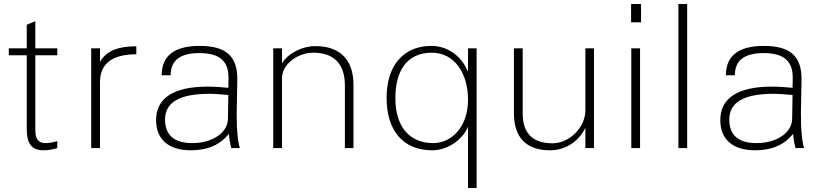

<svg xmlns="http://www.w3.org/2000/svg" viewBox="-20 -742 4123 962"><path d="M114 -465V-94C114 -24 138 11 197 11C218 11 247 7 267 0V-35C247 -29 226 -25 208 -25C171 -25 157 -47 157 -91V-465H267V-500H157V-636L114 -618V-500H24V-465Z M481 -432V-500H437V0H481V-330C481 -423 542 -470 663 -470V-510C574 -510 520 -489 487 -442Z M1122 -148C1122 -76 1043 -25 943 -25C853 -25 807 -65 807 -143C807 -231 883 -272 1029 -272C1056 -272 1090 -269 1124 -266ZM762 -140C762 -47 821 11 936 11C1022 11 1081 -16 1127 -71C1129 -46 1132 -24 1139 0H1182C1172 -29 1165 -93 1166 -182L1169 -341C1171 -461 1112 -512 980 -512C853 -512 790 -462 790 -365H835C835 -439 882 -476 979 -476C1081 -476 1126 -436 1125 -349L1124 -302C1096 -305 1053 -308 1021 -308C847 -308 762 -249 762 -140Z M1393 -358C1399 -426 1476 -478 1550 -478C1651 -478 1708 -424 1708 -314V0H1751V-318C1751 -445 1681 -511 1560 -511C1496 -511 1425 -477 1393 -425V-500H1349V0H1393Z M1961 -250C1961 -385 2017 -478 2144 -478C2258 -478 2325 -373 2325 -243C2325 -102 2239 -25 2151 -25C2029 -25 1961 -110 1961 -250ZM2325 -382C2296 -454 2230 -512 2141 -512C2005 -512 1917 -418 1917 -251C1917 -91 1997 11 2145 11C2221 11 2296 -39 2325 -107V200H2368V-500H2325Z M2956 -500H2913V-190C2913 -101 2831 -24 2748 -24C2650 -24 2599 -74 2599 -172V-500H2555V-174C2555 -53 2617 11 2736 11C2817 11 2882 -37 2913 -102V0H2956Z M3187 0V-500H3143V0ZM3142 -630H3192V-722H3142Z M3379 0H3423V-722H3379Z M3949 -148C3949 -76 3870 -25 3770 -25C3680 -25 3634 -65 3634 -143C3634 -231 3710 -272 3856 -272C3883 -272 3917 -269 3951 -266ZM3589 -140C3589 -47 3648 11 3763 11C3849 11 3908 -16 3954 -71C3956 -46 3959 -24 3966 0H4009C3999 -29 3992 -93 3993 -182L3996 -341C3998 -461 3939 -512 3807 -512C3680 -512 3617 -462 3617 -365H3662C3662 -439 3709 -476 3806 -476C3908 -476 3953 -436 3952 -349L3951 -302C3923 -305 3880 -308 3848 -308C3674 -308 3589 -249 3589 -140Z"/></svg>

Font: Perun ExtraLight
Style: Regular
Weight: 200
Foundry: Copyright (c) Stefan Peev, Context Ltd, 2016
Version: Version 1.089